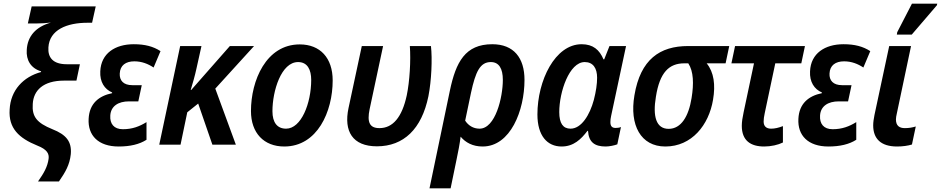

<svg xmlns="http://www.w3.org/2000/svg" viewBox="-20 -795 5170 1055"><path d="M189 202H304C339 151 363 111 369 52C375 -17 344 -55 268 -85C182 -120 155 -154 160 -224C164 -298 217 -352 332 -352H400L419 -442H347C271 -442 242 -479 246 -535C252 -631 347 -670 461 -670H486L506 -760H154L133 -666H179C211 -666 229 -668 260 -671C177 -648 131 -596 127 -521C123 -465 149 -420 206 -403L205 -399C109 -373 38 -300 33 -193C26 -90 84 -36 185 5C239 26 251 50 247 78C241 121 222 155 189 202Z M632 10C695 10 746 -2 785 -27V-124C746 -100 707 -85 655 -85C606 -85 583 -115 586 -160C589 -212 630 -238 689 -238H740L759 -327H707C658 -327 636 -353 638 -391C640 -436 671 -458 718 -458C759 -458 794 -444 824 -424L862 -514C822 -540 776 -552 715 -552C613 -552 535 -502 531 -403C528 -345 554 -305 596 -287V-283C523 -268 471 -226 467 -142C462 -51 520 10 632 10Z M855 0H972L1009 -178L1069 -226L1147 0H1276L1163 -308L1376 -542H1243L1031 -301H1028C1039 -337 1051 -379 1059 -416L1087 -542H970Z M1542 10C1724 10 1808 -182 1808 -353C1808 -477 1739 -551 1627 -551C1442 -551 1359 -352 1359 -185C1359 -64 1430 10 1542 10ZM1552 -88C1503 -88 1477 -122 1477 -184C1477 -295 1525 -454 1618 -454C1670 -454 1690 -411 1690 -356C1690 -227 1635 -88 1552 -88Z M2051 9C2198 9 2297 -86 2334 -266C2351 -353 2356 -471 2348 -542H2232C2238 -463 2231 -347 2215 -271C2189 -150 2138 -91 2065 -91C2011 -91 1996 -123 2011 -195L2085 -542H1968L1895 -201C1868 -74 1917 9 2051 9Z M2452 -297 2340 240H2456L2489 80C2498 37 2506 -3 2511 -44C2538 -12 2577 10 2632 10C2785 10 2862 -188 2862 -356C2862 -477 2803 -552 2685 -552C2536 -552 2485 -454 2452 -297ZM2615 -88C2580 -88 2553 -106 2536 -132L2568 -285C2593 -401 2618 -454 2677 -454C2722 -454 2743 -418 2743 -356C2743 -260 2702 -88 2615 -88Z M3066 10C3132 10 3173 -30 3208 -76H3211C3215 -14 3247 10 3308 10C3328 10 3357 4 3372 -2L3392 -97C3383 -93 3371 -92 3362 -92C3342 -92 3334 -103 3334 -124C3334 -134 3335 -145 3338 -158L3420 -542H3329L3300 -469H3296C3274 -521 3239 -552 3176 -552C3030 -552 2933 -353 2933 -166C2933 -49 2987 10 3066 10ZM3115 -88C3074 -88 3053 -117 3053 -179C3053 -290 3108 -454 3193 -454C3239 -454 3261 -420 3261 -368C3261 -334 3255 -292 3243 -246C3221 -164 3175 -88 3115 -88Z M3636 10C3781 10 3875 -108 3898 -247C3912 -329 3903 -398 3863 -447H3967L3987 -542H3761C3606 -542 3499 -469 3466 -271C3438 -107 3501 10 3636 10ZM3654 -87C3585 -87 3566 -156 3584 -263C3605 -398 3657 -447 3740 -447H3762C3791 -403 3793 -335 3780 -256C3764 -156 3723 -87 3654 -87Z M4179 10C4217 10 4256 1 4282 -12V-102C4258 -93 4238 -88 4217 -88C4190 -88 4176 -102 4176 -127C4176 -140 4178 -155 4182 -173L4240 -447H4383L4403 -542H4019L3999 -447H4123L4066 -178C4060 -151 4056 -124 4056 -104C4056 -22 4105 10 4179 10Z M4532 10C4595 10 4646 -2 4685 -27V-124C4646 -100 4607 -85 4555 -85C4506 -85 4483 -115 4486 -160C4489 -212 4530 -238 4589 -238H4640L4659 -327H4607C4558 -327 4536 -353 4538 -391C4540 -436 4571 -458 4618 -458C4659 -458 4694 -444 4724 -424L4762 -514C4722 -540 4676 -552 4615 -552C4513 -552 4435 -502 4431 -403C4428 -345 4454 -305 4496 -287V-283C4423 -268 4371 -226 4367 -142C4362 -51 4420 10 4532 10Z M4908 -605H4990L5128 -766L5130 -775H4991L4910 -618ZM4909 10C4939 10 4969 6 4991 -1L5012 -100C4992 -94 4974 -91 4952 -91C4923 -91 4903 -103 4903 -139C4903 -148 4905 -159 4908 -172L4986 -542H4866L4785 -163C4781 -142 4778 -124 4778 -106C4778 -34 4819 10 4909 10Z"/></svg>

Font: Noto Sans SemiCondensed SemiBold
Style: Italic
Weight: 600
Width: 4
Italic angle: -12°
Designer: Monotype Design Team
Foundry: Monotype Imaging Inc.
Version: Version 2.013